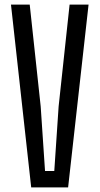

<svg xmlns="http://www.w3.org/2000/svg" viewBox="-20 -820 436 840"><path d="M116.5 0 28 -800H110L158 -354.5L177 -72H217.5L236.5 -354.5L284.5 -800H367.5L278 0Z"/></svg>

Font: Big Shoulders Text Thin
Style: Regular
Weight: 400
Version: Version 2.002